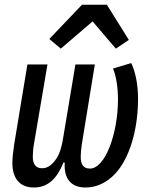

<svg xmlns="http://www.w3.org/2000/svg" viewBox="-20 -792 640 822"><path d="M124.6 10.7C186.4 10.7 224.1 -28.1 251.8 -96.2H257.1C252.8 -24.5 285.9 10.7 345.9 10.7C400.6 10.7 451.3 -16.7 489.7 -68.2C541.2 -137.4 571 -249.3 571 -369C571 -432.5 558.9 -486.5 541.9 -522L463.8 -498.6C477.6 -466.3 485.1 -415.5 485.1 -366.5C485.1 -223 431.5 -70.3 365.1 -70.3C337 -70.3 325.6 -87.4 325.6 -120.7C325.6 -135.3 327.4 -155.9 330.6 -176.1L386 -516H302.9L248.9 -192.8C244.7 -167.6 236.2 -133.5 220.5 -111.5C203.5 -87.4 185.4 -71.7 160.5 -71.7C134.2 -71.7 120.4 -87.7 120.4 -121.4C120.4 -137.4 122.2 -158.7 125.7 -177.6L183.2 -516H97.3L40.1 -170.1C35.9 -142 33 -113.6 33 -93.8C33 -30.5 62.9 10.7 124.6 10.7ZM191.1 -625 240.4 -583.8 376.4 -700.3 475.9 -583.8 531.6 -621.1 437.5 -771.7H331Z"/></svg>

Font: Margiela Mono Italic Medium It
Style: Regular
Weight: 500
Designer: Mike Abbink, Paul van der Laan, Pieter van Rosmalen
Foundry: Bold Monday
Version: Version 2.003 2021